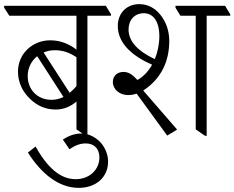

<svg xmlns="http://www.w3.org/2000/svg" viewBox="-51 -651 1134 929"><path d="M219 -121C260 -121 294 -138 319 -160V-25L364 6H372V-575H486V-582L461 -623H-31V-614L-6 -575H319V-411C285 -437 243 -456 192 -456C109 -456 36 -394 36 -304C36 -252 59 -206 94 -173C127 -141 167 -121 219 -121ZM214 -408C252 -408 283 -398 319 -374V-235C309 -222 297 -211 286 -202L160 -397C176 -404 194 -408 214 -408ZM83 -283C83 -321 100 -356 129 -379L256 -182C238 -173 219 -168 198 -168C129 -168 83 -219 83 -283Z M330 258C413 258 472 207 472 131C472 98 459 66 438 41C414 14 380 -5 342 -5C310 -5 282 6 253 24L285 71C315 51 338 43 364 43C405 43 430 69 430 111C430 169 383 216 315 216C237 216 175 154 121 58L84 87C148 188 232 258 330 258Z M758 5 806 -24 642 -213C727 -268 768 -352 768 -453C768 -501 753 -546 723 -582C698 -612 664 -631 623 -631C561 -631 519 -587 519 -525C519 -448 579 -384 685 -338C667 -306 643 -280 614 -264C589 -291 571 -303 546 -303C518 -303 495 -285 495 -254C495 -219 528 -191 568 -191C583 -191 596 -193 610 -198ZM941 6H949V-575H1063V-582L1038 -623H798V-614L822 -575H896V-25ZM571 -508C571 -554 600 -587 645 -587C690 -587 720 -548 720 -476C720 -437 712 -399 698 -365C612 -405 571 -454 571 -508Z"/></svg>

Font: Noto Serif Devanagari SemiCondensed Light
Style: Regular
Weight: 300
Width: 4
Designer: Universal Thirst, Indian Type Foundry and the Monotype Design Team
Foundry: Monotype Imaging Inc.
Version: Version 2.004